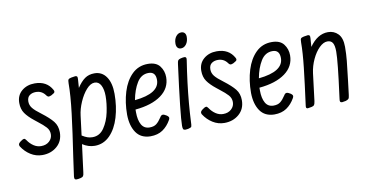

<svg xmlns="http://www.w3.org/2000/svg" viewBox="-77 -823 2376 1233"><g transform="rotate(-10 1111.0 -206.5)"><path d="M172 -398Q147 -398 130.5 -385.5Q114 -373 114 -346Q114 -322 129.5 -302.5Q145 -283 183 -255Q233 -217 256 -188Q279 -159 279 -117Q279 -60 240 -26Q201 8 144 8Q103 8 68 -14Q33 -36 10 -72Q7 -78 7 -83Q7 -94 26 -106Q38 -115 45 -115Q52 -115 59 -104Q75 -80 97.5 -65Q120 -50 146 -50Q179 -50 199.5 -69Q220 -88 220 -115Q220 -141 202.5 -160.5Q185 -180 151 -206L131 -222Q93 -252 74 -279.5Q55 -307 55 -347Q55 -396 89 -425Q123 -454 174 -454Q253 -454 287 -391Q290 -385 290 -381Q290 -375 285 -371Q280 -367 267 -360Q255 -355 250 -355Q241 -355 233 -367Q210 -398 172 -398Z M668 -299Q668 -217 647 -146.5Q626 -76 584.5 -34Q543 8 486 8Q444 8 406 -17L397 53Q387 125 383 162Q381 181 376.5 187Q372 193 360 196Q344 200 333 200Q324 200 321 195.5Q318 191 319 179Q319 177 337 50Q360 -102 374.5 -220.5Q389 -339 389 -416Q389 -436 393.5 -441.5Q398 -447 413 -450Q437 -454 439 -454Q448 -454 451 -449.5Q454 -445 453 -432L449 -376Q474 -414 500 -432.5Q526 -451 563 -451Q612 -451 640 -410.5Q668 -370 668 -299ZM609 -295Q609 -338 595 -365Q581 -392 554 -392Q527 -392 500 -361.5Q473 -331 453.5 -286Q434 -241 429 -199L413 -72Q432 -60 447.5 -54.5Q463 -49 481 -49Q528 -49 556.5 -91Q585 -133 597 -190Q609 -247 609 -295Z M987 -86Q987 -80 983 -73Q961 -34 928.5 -12Q896 10 848 10Q786 9 755.5 -35.5Q725 -80 724 -152Q724 -233 745 -301Q766 -369 808 -410Q850 -451 911 -451Q965 -451 989 -419.5Q1013 -388 1013 -347Q1013 -275 952 -230.5Q891 -186 783 -176V-158Q783 -107 800 -77Q817 -47 853 -47Q881 -47 897.5 -60Q914 -73 931 -99Q939 -113 949 -113Q955 -113 961 -110L974 -103Q987 -94 987 -86ZM790 -236Q952 -252 952 -340Q952 -393 906 -393Q858 -393 830 -347.5Q802 -302 790 -236Z M1119 -19Q1123 -102 1128 -157Q1139 -285 1162 -432Q1164 -443 1161 -448Q1158 -453 1150 -453Q1140 -453 1125 -449Q1113 -446 1108.5 -440Q1104 -434 1102 -415Q1059 -89 1059 -21Q1059 -5 1062.5 1Q1066 7 1077 7Q1080 7 1094 5Q1109 1 1113.5 -2Q1118 -5 1119 -19ZM1188 -579Q1188 -550 1174 -531Q1160 -512 1139 -512Q1125 -512 1117 -521.5Q1109 -531 1109 -548Q1109 -576 1123 -594.5Q1137 -613 1158 -613Q1172 -613 1180 -604Q1188 -595 1188 -579Z M1359 -398Q1334 -398 1317.5 -385.5Q1301 -373 1301 -346Q1301 -322 1316.5 -302.5Q1332 -283 1370 -255Q1420 -217 1443 -188Q1466 -159 1466 -117Q1466 -60 1427 -26Q1388 8 1331 8Q1290 8 1255 -14Q1220 -36 1197 -72Q1194 -78 1194 -83Q1194 -94 1213 -106Q1225 -115 1232 -115Q1239 -115 1246 -104Q1262 -80 1284.5 -65Q1307 -50 1333 -50Q1366 -50 1386.5 -69Q1407 -88 1407 -115Q1407 -141 1389.5 -160.5Q1372 -180 1338 -206L1318 -222Q1280 -252 1261 -279.5Q1242 -307 1242 -347Q1242 -396 1276 -425Q1310 -454 1361 -454Q1440 -454 1474 -391Q1477 -385 1477 -381Q1477 -375 1472 -371Q1467 -367 1454 -360Q1442 -355 1437 -355Q1428 -355 1420 -367Q1397 -398 1359 -398Z M1795 -86Q1795 -80 1791 -73Q1769 -34 1736.5 -12Q1704 10 1656 10Q1594 9 1563.5 -35.5Q1533 -80 1532 -152Q1532 -233 1553 -301Q1574 -369 1616 -410Q1658 -451 1719 -451Q1773 -451 1797 -419.5Q1821 -388 1821 -347Q1821 -275 1760 -230.5Q1699 -186 1591 -176V-158Q1591 -107 1608 -77Q1625 -47 1661 -47Q1689 -47 1705.5 -60Q1722 -73 1739 -99Q1747 -113 1757 -113Q1763 -113 1769 -110L1782 -103Q1795 -94 1795 -86ZM1598 -236Q1760 -252 1760 -340Q1760 -393 1714 -393Q1666 -393 1638 -347.5Q1610 -302 1598 -236Z M1905 -416Q1905 -436 1909.5 -441.5Q1914 -447 1929 -450Q1953 -454 1955 -454Q1964 -454 1967 -449.5Q1970 -445 1969 -432L1965 -376Q2017 -451 2086 -451Q2125 -451 2151.5 -424Q2178 -397 2178 -339Q2178 -293 2173.5 -248Q2169 -203 2159 -120L2148 -30Q2146 -11 2140.5 -5.5Q2135 0 2122 4Q2102 8 2098 8Q2089 8 2086 3Q2083 -2 2085 -14L2088 -38Q2117 -254 2117 -319Q2117 -358 2106.5 -375.5Q2096 -393 2072 -393Q2046 -393 2019 -366.5Q1992 -340 1972 -297Q1952 -254 1946 -208L1924 -30Q1921 -10 1916.5 -4.5Q1912 1 1899 4Q1879 8 1875 8Q1867 8 1864.5 3.5Q1862 -1 1864 -13Q1883 -154 1894 -252Q1905 -350 1905 -416Z"/></g></svg>

Font: Farsan
Style: Regular
Weight: 400
Version: Version 1.001g;PS 1.001;hotconv 1.0.86;makeotf.lib2.5.63406 